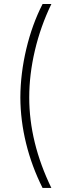

<svg xmlns="http://www.w3.org/2000/svg" viewBox="-20 -785 308 949"><path d="M80.6 -303.2Q81.1 -421.4 109.9 -542.7Q138.7 -664.1 190.4 -765.1H233.9Q180.7 -655.3 152.6 -536.1Q124.5 -417 124.5 -303.2Q124.5 -81.5 233.9 144H190.4Q137.2 38.1 109.1 -75.7Q81.1 -189.5 80.6 -303.2Z"/></svg>

Font: Inter Display ExtraLight
Style: Regular
Weight: 200
Designer: Rasmus Andersson
Foundry: rsms
Version: Version 4.000;git-a52131595